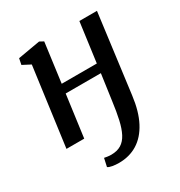

<svg xmlns="http://www.w3.org/2000/svg" viewBox="-180 -688 952 1016"><g transform="rotate(-30 296.5 -180.0)"><path d="M491 -71Q479.5 20.5 447.5 81.5Q415.5 142.5 366.2 173Q317 203.5 252.5 203.5Q232 203.5 213.2 200.2Q194.5 197 186 190.5L197 140.5Q203.5 142 215.8 143.8Q228 145.5 238.5 145.5Q275 145.5 299.5 130.5Q324 115.5 340 84.8Q356 54 366.2 8.2Q376.5 -37.5 384.5 -99L406.5 -256H191.5L157 0H48.5L113 -478.5L64 -504L71.5 -541L207 -564.5L231 -551.5L199 -311H413.5L446 -552H553.5Z"/></g></svg>

Font: Merriweather 24pt Medium
Style: Italic
Weight: 500
Italic angle: -7.8°
Version: Version 2.101